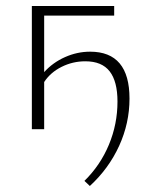

<svg xmlns="http://www.w3.org/2000/svg" viewBox="-20 -430 486 639"><path d="M411 -102Q411 -20 376.5 55.5Q342 131 279 189L261 172Q314 120 342.5 51.5Q371 -17 371 -92Q371 -159 345 -192.5Q319 -226 264 -226Q222 -226 185 -207.5Q148 -189 127 -157V0H86V-410H360V-378H127V-190Q156 -222 196.5 -240Q237 -258 280 -258Q411 -258 411 -102Z"/></svg>

Font: Ysabeau Light
Style: Regular
Weight: 300
Designer: Christian Thalmann (Catharsis Fonts)
Version: Version 0.003